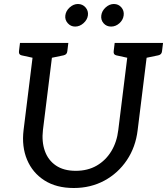

<svg xmlns="http://www.w3.org/2000/svg" viewBox="-20 -932 836 961"><path d="M349 9Q262 9 202.5 -29Q143 -67 115.5 -132.5Q88 -198 98 -281L152 -717H249L195 -282Q188 -223 204.5 -176.5Q221 -130 260 -103.5Q299 -77 359 -77Q419 -77 464 -103Q509 -129 537 -175Q565 -221 572 -281L626 -717H723L669 -281Q659 -196 615 -130.5Q571 -65 502.5 -28Q434 9 349 9ZM182 -717 161 -639 88 -655Q80 -657 77 -662Q74 -667 75 -676L80 -717ZM322 -717 317 -676Q316 -667 311.5 -662Q307 -657 298 -655L221 -639L220 -717ZM656 -717 635 -639 562 -655Q554 -657 551 -662Q548 -667 549 -676L554 -717ZM796 -717 791 -676Q790 -667 785.5 -662Q781 -657 772 -655L695 -639L694 -717ZM420 -855Q417 -833 398 -816Q379 -799 356 -799Q334 -799 319 -816Q304 -833 307 -855Q310 -878 329 -895Q348 -912 370 -912Q393 -912 408 -895Q423 -878 420 -855ZM599 -855Q596 -832 577.5 -815.5Q559 -799 536 -799Q513 -799 498.5 -815.5Q484 -832 487 -855Q490 -878 509 -895Q528 -912 550 -912Q573 -912 587.5 -895Q602 -878 599 -855Z"/></svg>

Font: Aleo
Style: Italic
Weight: 400
Italic angle: -7°
Designer: Alessio Laiso
Foundry: Alessio Laiso
Version: Version 2.001;gftools[0.9.29]